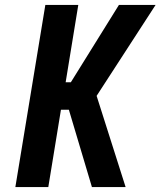

<svg xmlns="http://www.w3.org/2000/svg" viewBox="-20 -755 648 775"><path d="M42 0 163 -735H296L245 -423H266L460 -735H608L370 -368L487 0H351L258 -312H226L175 0Z"/></svg>

Font: Iosevka Aile Extrabold
Style: Italic
Weight: 800
Italic angle: -9°
Designer: Belleve Invis
Foundry: Belleve Invis
Version: Version 31.1.0; ttfautohint (v1.8.4)